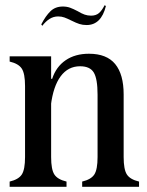

<svg xmlns="http://www.w3.org/2000/svg" viewBox="-20 -716 563 736"><path d="M17 0V-20Q51 -28 63.5 -47Q76 -66 76 -114V-386Q76 -434 63.5 -453Q51 -472 17 -480V-500H90H176V-114Q176 -66 188.5 -47Q201 -28 235 -20V0H162H90ZM295 0V-20Q329 -28 341.5 -47Q354 -66 354 -114V-353Q354 -414 339.5 -438Q325 -462 287 -462Q241 -462 212.5 -423.5Q184 -385 175 -312H154V-414H180Q195 -460 231.5 -485Q268 -510 321 -510Q389 -510 421.5 -470.5Q454 -431 454 -354V-114Q454 -66 466.5 -47Q479 -28 513 -20V0H440H368ZM254 -637Q238 -645 227 -649Q216 -653 203 -653Q185 -653 170 -643.5Q155 -634 142 -617L138 -623L139 -624Q155 -655 173.5 -673Q192 -691 221 -691Q236 -691 248.5 -686.5Q261 -682 278 -673Q293 -664 304.5 -660Q316 -656 329 -656Q348 -656 359.5 -666Q371 -676 381 -696L386 -693Q368 -620 312 -620Q297 -620 284.5 -624Q272 -628 254 -637Z"/></svg>

Font: RL Madena Variable
Style: Regular
Weight: 400
Designer: I Kadek Wantara Putra
Foundry: Roughlines ID
Version: Version 1.000;Glyphs 3.1.2 (3151)